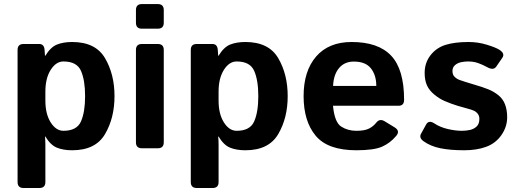

<svg xmlns="http://www.w3.org/2000/svg" viewBox="-20 -729 2538 944"><path d="M95.7 195.3Q66.4 195.3 66.4 166V-483.4Q66.4 -512.7 95.7 -512.7H172.9Q197.3 -512.7 199.2 -483.4L201.2 -455.1H203.1Q228.5 -497.1 259.8 -509.8Q291 -522.5 335 -522.5Q449.7 -522.5 496.3 -443.1Q543 -363.8 543 -256.3Q543 -148.9 496.3 -69.6Q449.7 9.8 335 9.8Q291 9.8 259.8 -2.9Q228.5 -15.6 203.1 -57.6H201.2Q203.1 -38.1 203.1 -18.6V166Q203.1 195.3 173.8 195.3ZM203.1 -234.4Q203.1 -168.5 229.2 -127.2Q255.4 -85.9 292 -85.9Q357.9 -85.9 378.2 -132.1Q398.4 -178.2 398.4 -256.3Q398.4 -334.5 378.2 -380.6Q357.9 -426.8 292 -426.8Q255.4 -426.8 229.2 -385.5Q203.1 -344.2 203.1 -278.3Z M677.7 0Q648.4 0 648.4 -29.3V-483.4Q648.4 -512.7 677.7 -512.7H755.9Q785.2 -512.7 785.2 -483.4V-29.3Q785.2 0 755.9 0ZM677.7 -587.9Q648.4 -587.9 648.4 -617.2V-679.7Q648.4 -709 677.7 -709H755.9Q785.2 -709 785.2 -679.7V-617.2Q785.2 -587.9 755.9 -587.9Z M947.3 195.3Q918 195.3 918 166V-483.4Q918 -512.7 947.3 -512.7H1024.4Q1048.8 -512.7 1050.8 -483.4L1052.7 -455.1H1054.7Q1080.1 -497.1 1111.3 -509.8Q1142.6 -522.5 1186.5 -522.5Q1301.3 -522.5 1347.9 -443.1Q1394.5 -363.8 1394.5 -256.3Q1394.5 -148.9 1347.9 -69.6Q1301.3 9.8 1186.5 9.8Q1142.6 9.8 1111.3 -2.9Q1080.1 -15.6 1054.7 -57.6H1052.7Q1054.7 -38.1 1054.7 -18.6V166Q1054.7 195.3 1025.4 195.3ZM1054.7 -234.4Q1054.7 -168.5 1080.8 -127.2Q1106.9 -85.9 1143.6 -85.9Q1209.5 -85.9 1229.7 -132.1Q1250 -178.2 1250 -256.3Q1250 -334.5 1229.7 -380.6Q1209.5 -426.8 1143.6 -426.8Q1106.9 -426.8 1080.8 -385.5Q1054.7 -344.2 1054.7 -278.3Z M1472.7 -256.3Q1472.7 -379.9 1534.4 -451.2Q1596.2 -522.5 1709 -522.5Q1839.8 -522.5 1903.3 -455.1Q1966.8 -387.7 1966.8 -238.3Q1966.8 -209 1939.5 -209H1617.2Q1625 -127.9 1657.2 -106.9Q1689.5 -85.9 1731.9 -85.9Q1772.5 -85.9 1793.9 -96.7Q1815.4 -107.4 1830.1 -126Q1846.7 -147.5 1871.1 -132.8L1919.9 -103Q1948.7 -85.4 1928.2 -61Q1898.4 -25.4 1858.4 -7.8Q1818.4 9.8 1731.9 9.8Q1591.8 9.8 1532.2 -61.5Q1472.7 -132.8 1472.7 -256.3ZM1617.7 -306.6H1830.1Q1830.1 -359.4 1803.7 -392.8Q1777.3 -426.3 1719.7 -426.3Q1673.8 -426.3 1647 -394.3Q1620.1 -362.3 1617.7 -306.6Z M2063 -34.2Q2039.1 -51.3 2049.8 -70.8L2074.7 -116.2Q2087.9 -140.6 2115.7 -122.1Q2143.6 -103.5 2181.4 -94.7Q2219.2 -85.9 2250.5 -85.9Q2272.5 -85.9 2291.5 -90.3Q2310.5 -94.7 2323.7 -107.4Q2336.9 -120.1 2336.9 -144.5Q2336.9 -159.2 2329.1 -169.4Q2321.3 -179.7 2309.1 -185.1Q2296.9 -190.4 2283.2 -193.8Q2265.1 -198.2 2231.2 -208.5Q2197.3 -218.8 2166 -232.4Q2140.1 -243.7 2115.5 -263.9Q2090.8 -284.2 2079.3 -309.1Q2067.9 -334 2067.9 -370.6Q2067.9 -419.9 2096.4 -457Q2125 -494.1 2170.4 -508.3Q2215.8 -522.5 2283.7 -522.5Q2329.6 -522.5 2373 -509.3Q2416.5 -496.1 2435.1 -484.4Q2464.4 -465.8 2449.7 -444.8L2419.9 -401.4Q2406.2 -381.8 2376 -398.4Q2353 -411.1 2330.8 -418.9Q2308.6 -426.8 2281.2 -426.8Q2262.7 -426.8 2245.6 -422.9Q2228.5 -418.9 2216.6 -408.2Q2204.6 -397.5 2204.6 -379.9Q2204.6 -361.3 2215.6 -350.8Q2226.6 -340.3 2241 -335.4Q2255.4 -330.6 2268.6 -326.2Q2295.9 -317.4 2323.7 -309.3Q2351.6 -301.3 2380.4 -290Q2405.3 -280.3 2428.7 -262.2Q2452.1 -244.1 2462.9 -216.3Q2473.6 -188.5 2473.6 -152.8Q2473.6 -105.5 2445.3 -64.9Q2417 -24.4 2370.6 -7.3Q2324.2 9.8 2262.7 9.8Q2193.8 9.8 2145.5 0Q2097.2 -9.8 2063 -34.2Z"/></svg>

Font: Istok Web
Style: Bold
Weight: 700
Designer: Andrey V. Panov
Foundry: Andrey V. Panov
Version: Version 1.0.2g